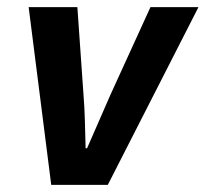

<svg xmlns="http://www.w3.org/2000/svg" viewBox="-20 -516 574 536"><path d="M60 -496H196L213 -253Q216 -216 217 -178Q218 -140 219 -102H223Q240 -140 256 -177.5Q272 -215 289 -253L400 -496H534L281 0H123Z"/></svg>

Font: mr_Source Sans Pro
Style: Bold Italic
Weight: 700
Italic angle: -11°
Designer: Paul D. Hunt
Foundry: Adobe Systems Incorporated
Version: Version 1.036;July 10, 2024;FontCreator 11.5.0.2430 64-bit